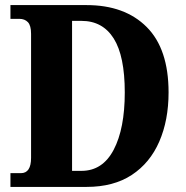

<svg xmlns="http://www.w3.org/2000/svg" viewBox="-20 -734 729 754"><path d="M21 0V-54H62Q102 -54 102 -114V-601Q102 -634 89.5 -647Q77 -660 56 -660H21V-714H320Q470 -714 556 -628Q642 -542 642 -371Q642 -262 605.5 -178Q569 -94 497.5 -47Q426 0 320 0ZM300 -63Q383 -63 426.5 -146Q470 -229 470 -371Q470 -514 426.5 -583Q383 -652 300 -652H263V-63Z"/></svg>

Font: Noto Serif Lao Condensed ExtraBold
Style: Regular
Weight: 800
Width: 3
Designer: Monotype Design Team
Foundry: Monotype Imaging Inc.
Version: Version 2.003; ttfautohint (v1.8.4.7-5d5b)